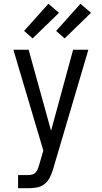

<svg xmlns="http://www.w3.org/2000/svg" viewBox="-20 -784 540 1019"><path d="M76 215V145H129Q139 145 150 142.5Q161 140 168.5 132Q176 124 180 114Q184 104 187 94L210 15L51 -520H132L251 -90L368 -520H449L262 113Q255 136 245 157Q235 178 216.5 192.5Q198 207 175 211Q152 215 129 215ZM323 -580 278 -620 407 -764 463 -716ZM153 -580 108 -620 237 -764 293 -716Z"/></svg>

Font: Iosevka srxl
Style: Regular
Weight: 400
Monospace: yes
Designer: Belleve Invis
Foundry: Belleve Invis
Version: Version 33.0.1; ttfautohint (v1.8.3)